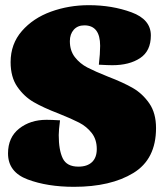

<svg xmlns="http://www.w3.org/2000/svg" viewBox="-20 -700 637 742"><path d="M563 -563Q563 -503 521.5 -475.5Q480 -448 414 -448Q398 -448 362 -450Q367 -493 367 -523Q367 -602 306 -602Q280 -602 265 -585Q250 -568 250 -541Q250 -504 269.5 -479Q289 -454 318 -439Q347 -424 397 -404Q457 -381 494 -359.5Q531 -338 557 -300.5Q583 -263 583 -205Q583 -85 495.5 -31.5Q408 22 266 22Q163 22 87 -6.5Q11 -35 11 -107Q11 -169 54 -203Q97 -237 160 -237Q178 -237 212 -235Q207 -197 207 -178Q207 -120 222.5 -88Q238 -56 283 -56Q317 -56 335.5 -73.5Q354 -91 354 -124Q354 -161 334.5 -186Q315 -211 286 -226Q257 -241 207 -261Q147 -284 110 -305.5Q73 -327 47 -364.5Q21 -402 21 -460Q21 -530 64.5 -580Q108 -630 177 -655Q246 -680 323 -680Q413 -680 488 -652.5Q563 -625 563 -563Z"/></svg>

Font: Sansita Black
Style: Regular
Weight: 900
Designer: Pablo Cosgaya
Foundry: Omnibus-Type
Version: Version 1.006; ttfautohint (v1.5)